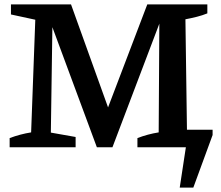

<svg xmlns="http://www.w3.org/2000/svg" viewBox="-20 -672 1008 876"><path d="M950 -56 862 184H800L828 0H607V-42Q654 -60 704 -68L707 -564L493 0H422L219 -548L212 -67L325 -47V0H24V-42Q72 -60 122 -68L141 -582L30 -606V-652H304L473 -182L652 -652H926V-611Q904 -602 878.5 -595.5Q853 -589 826 -584L833 -80H950Z"/></svg>

Font: Piazzolla SemiBold
Style: Regular
Weight: 600
Designer: Juan Pablo del Peral
Foundry: Huerta Tipografica
Version: Version 1.330